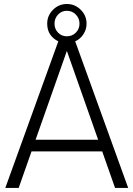

<svg xmlns="http://www.w3.org/2000/svg" viewBox="-20 -931 661 951"><path d="M550 0 486.2 -181.2H136.2L72.5 0H6.2L268.8 -726.2Q213.8 -753.8 213.8 -813.8Q213.8 -853.8 242.5 -882.5Q271.2 -911.2 311.2 -911.2Q351.2 -911.2 380 -882.5Q408.8 -853.8 408.8 -813.8Q408.8 -785 393.1 -761.2Q377.5 -737.5 352.5 -726.2L615 0ZM267.5 -858.8Q250 -840 250 -813.8Q250 -787.5 267.5 -769.4Q285 -751.2 311.2 -751.2Q337.5 -751.2 355.6 -769.4Q373.8 -787.5 373.8 -813.8Q373.8 -840 355.6 -858.8Q337.5 -877.5 311.2 -877.5Q285 -877.5 267.5 -858.8ZM156.2 -238.8H466.2L311.2 -678.8Z"/></svg>

Font: Now Light
Style: Regular
Weight: 300
Designer: Alfredo Marco Pradil
Foundry: Alfredo Marco Pradil
Version: Version 1.002;PS 001.002;hotconv 1.0.88;makeotf.lib2.5.64775